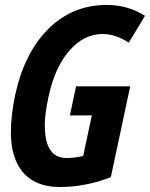

<svg xmlns="http://www.w3.org/2000/svg" viewBox="-20 -744 604 774"><path d="M221.2 9.8Q97.2 9.8 49.3 -85Q23.9 -137.2 23.9 -207.8Q23.9 -278.3 40.5 -357.9Q77.1 -529.8 174.3 -627Q272 -724.1 410.6 -724.1Q495.6 -724.1 564.5 -680.2L499 -571.8Q446.3 -606.9 393.6 -606.9Q317.9 -606.9 258.8 -539.1Q200.7 -471.2 175.8 -355Q160.6 -285.2 160.6 -241.5Q160.6 -197.8 168.5 -170.9Q187 -106.9 248 -106.9Q279.3 -106.9 315.4 -115.2L350.1 -278.8H261.7L286.6 -396H504.9L426.8 -29.8Q325.7 9.8 221.2 9.8Z"/></svg>

Font: Open Sans Hebrew Condensed
Style: Bold Italic
Weight: 700
Width: 3
Italic angle: -12°
Foundry: Ascender Corporation, Yanek Iontef
Version: Version 2.001;PS 002.001;hotconv 1.0.70;makeotf.lib2.5.58329